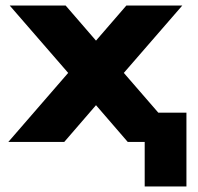

<svg xmlns="http://www.w3.org/2000/svg" viewBox="-20 -510 710 690"><path d="M10 0 225 -248 15 -490H216L325 -364L434 -490H635L425 -248L549 -105H650V160H500V0H439L325 -132L211 0Z"/></svg>

Font: Xolonium
Style: Bold
Weight: 700
Designer: Severin Meyer
Version: Version 4.2